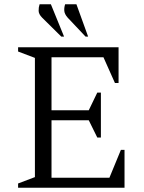

<svg xmlns="http://www.w3.org/2000/svg" viewBox="-20 -882 675 902"><path d="M65 0V-20L144 -50V-610L65 -640V-660H537V-492H520L466 -613H222V-364H397L437 -447H454V-236H437L397 -317H222V-47H494L548 -178H565V0ZM268 -710 178 -799Q162 -815 161.5 -831Q161 -847 166 -862H219L281 -710ZM382 -710 298 -799Q283 -816 282 -831.5Q281 -847 286 -862H339L394 -710Z"/></svg>

Font: Spectral Light
Style: Regular
Weight: 300
Designer: Jean-Baptiste Levee
Foundry: Production Type
Version: Version 2.001